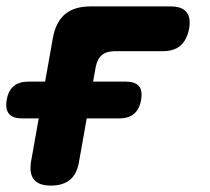

<svg xmlns="http://www.w3.org/2000/svg" viewBox="-36 -570 656 600"><path d="M123 10Q86 10 70.5 -8.5Q55 -27 61 -65L85 -200H33Q4 -200 -8 -214.5Q-20 -229 -15 -258Q-10 -287 7 -301Q24 -315 53 -315H105L129 -450Q138 -501 167 -525.5Q196 -550 247 -550H497Q532 -550 546.5 -532.5Q561 -515 555 -480Q548 -445 528 -427.5Q508 -410 472 -410H322Q297 -410 282.5 -398Q268 -386 263 -360L255 -315H357Q386 -315 398 -301Q410 -287 405 -258Q400 -229 383 -214.5Q366 -200 337 -200H235L211 -65Q205 -27 183 -8.5Q161 10 123 10Z"/></svg>

Font: Maple Mono ExtraBold
Style: Italic
Weight: 800
Italic angle: -10°
Monospace: yes
Designer: subframe7536
Version: Version 7.200